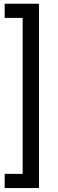

<svg xmlns="http://www.w3.org/2000/svg" viewBox="-20 -832 305 1005"><path d="M4.4 -812.5V-738.3H98.6V78.1H4.4V152.3H184.1V-812.5Z"/></svg>

Font: Vazirmatn
Style: Regular
Weight: 400
Designer: Saber Rastikerdar
Foundry: Saber Rastikerdar
Version: Version 33.003;September 2, 2022;FontCreator 14.0.0.2862 64-